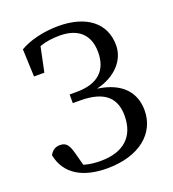

<svg xmlns="http://www.w3.org/2000/svg" viewBox="-139 -855 878 977"><g transform="rotate(-20 300.5 -367.0)"><path d="M84 -551H140L168 -685C202 -697 237 -702 277 -702C376 -702 433 -652 433 -556C433 -461 380 -403 261 -403H223V-356H263C402 -356 449 -296 449 -206C449 -92 379 -31 258 -31C229 -31 199 -33 166 -43L150 -103C136 -157 124 -178 88 -178C65 -178 46 -168 33 -143C54 -34 146 16 275 16C450 16 554 -73 554 -197C554 -291 498 -364 364 -383C470 -408 531 -479 531 -558C531 -679 438 -750 287 -750C206 -750 128 -730 78 -700Z"/></g></svg>

Font: Source Han Serif JP Medium
Style: Regular
Weight: 500
Designer: Ryoko NISHIZUKA 西塚涼子 (kana & ideographs); Frank Grießhammer (Latin, Greek & Cyrillic); Wenlong ZHANG 张文龙 (bopomofo); San
Foundry: Adobe Systems Incorporated
Version: Version 1.001;PS 1.001;hotconv 16.6.54;makeotf.lib2.5.65590